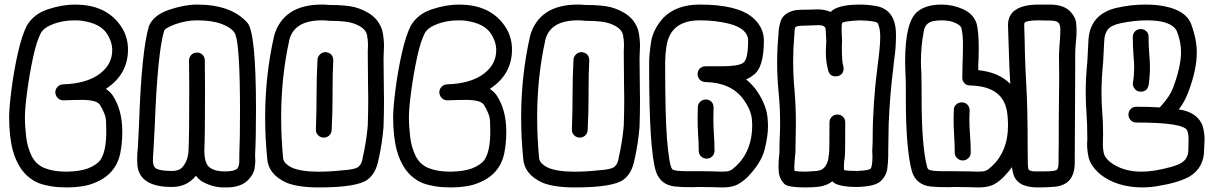

<svg xmlns="http://www.w3.org/2000/svg" viewBox="-20 -820 5310 840"><path d="M271 0Q201 0 149 -19Q66 -54 36 -162Q20 -222 20 -308Q20 -347 30 -426.5Q40 -506 57.5 -585Q75 -664 98 -709Q128 -759 190 -779.5Q252 -800 308 -800Q435 -800 499 -719Q540 -669 540 -603Q540 -495 443 -431Q459 -421 472 -404Q515 -340 515 -244Q515 -193 506 -149Q486 -53 386 -17Q341 0 271 0ZM271 -69Q328 -70 361 -82H362Q403 -98 419 -120Q445 -157 445 -246Q445 -256 444 -288.5Q443 -321 416 -363Q401 -383 337 -383Q303 -383 257 -381Q243 -381 233 -391Q223 -401 222 -415Q222 -430 231.5 -440Q241 -450 256 -451Q360 -454 419 -499Q471 -540 471 -601Q471 -638 446.5 -674.5Q422 -711 361 -725H360Q336 -731 308 -731Q256 -731 214.5 -715.5Q173 -700 159 -676Q140 -640 124.5 -568Q109 -496 99 -421Q89 -346 89 -308Q89 -267 94.5 -221Q100 -175 118.5 -137.5Q137 -100 175.5 -84.5Q214 -69 271 -69Z M842 -731Q794 -731 744 -713Q702 -697 698 -685Q669 -588 657 -268L651 -156Q649 -133 649 -115Q650 -97 657 -88Q670 -72 736 -72Q765 -73 779 -90Q804 -119 805 -166Q808 -224 808 -430Q808 -510 807 -555Q807 -569 816.5 -579.5Q826 -590 843 -590Q856 -590 865.5 -581Q875 -572 876 -557Q877 -510 877 -430Q877 -225 874 -162Q874 -105 897 -87.5Q920 -70 963 -70Q1004 -70 1018 -82Q1027 -94 1027 -117V-142Q1030 -210 1030 -338Q1030 -606 1011 -666Q1002 -695 950 -715Q909 -731 842 -731ZM842 -800Q990 -800 1061 -722Q1100 -683 1100 -342Q1100 -218 1096 -140L1097 -118Q1097 -104 1093.5 -81.5Q1090 -59 1067 -34Q1035 0 971 0H958Q910 0 862 -27Q848 -37 837 -51Q798 -2 732 -2Q590 -2 581 -98L580 -125Q580 -152 583 -172L588 -271Q599 -599 632 -707Q653 -755 720.5 -777.5Q788 -800 842 -800Z M1396 -218H1395Q1380 -219 1371 -229Q1362 -239 1362 -251V-254Q1365 -330 1365 -405.5Q1365 -481 1369 -559Q1370 -573 1380.5 -582.5Q1391 -592 1405 -592Q1438 -588 1438 -555Q1435 -494 1435 -434V-404Q1435 -328 1431 -251Q1430 -236 1420 -227Q1410 -218 1396 -218ZM1375 0Q1286 0 1235 -20Q1154 -56 1149 -126V-127Q1140 -218 1140 -305Q1140 -490 1179 -662V-663Q1219 -800 1388 -800Q1406 -800 1425 -798H1438Q1475 -798 1512.5 -792.5Q1550 -787 1589 -765Q1640 -736 1654 -680Q1660 -648 1660 -618L1658 -565Q1658 -515 1659 -466Q1660 -424 1660 -381Q1660 -324 1658 -266Q1652 -190 1635 -117Q1624 -62 1589 -35Q1544 0 1375 0ZM1375 -69Q1428 -69 1479 -75Q1534 -78 1549 -91Q1564 -104 1567 -131Q1583 -201 1589 -270Q1591 -329 1591 -387L1590 -465Q1589 -514 1589 -595L1590 -624Q1590 -646 1585.5 -667.5Q1581 -689 1555 -705Q1526 -721 1494 -725Q1462 -729 1421 -729Q1403 -731 1388 -731Q1268 -731 1246 -646Q1210 -483 1210 -307Q1210 -222 1218 -134Q1218 -112 1241 -96Q1277 -69 1375 -69Z M1951 0Q1881 0 1829 -19Q1746 -54 1716 -162Q1700 -222 1700 -308Q1700 -347 1710 -426.5Q1720 -506 1737.5 -585Q1755 -664 1778 -709Q1808 -759 1870 -779.5Q1932 -800 1988 -800Q2115 -800 2179 -719Q2220 -669 2220 -603Q2220 -495 2123 -431Q2139 -421 2152 -404Q2195 -340 2195 -244Q2195 -193 2186 -149Q2166 -53 2066 -17Q2021 0 1951 0ZM1951 -69Q2008 -70 2041 -82H2042Q2083 -98 2099 -120Q2125 -157 2125 -246Q2125 -256 2124 -288.5Q2123 -321 2096 -363Q2081 -383 2017 -383Q1983 -383 1937 -381Q1923 -381 1913 -391Q1903 -401 1902 -415Q1902 -430 1911.5 -440Q1921 -450 1936 -451Q2040 -454 2099 -499Q2151 -540 2151 -601Q2151 -638 2126.5 -674.5Q2102 -711 2041 -725H2040Q2016 -731 1988 -731Q1936 -731 1894.5 -715.5Q1853 -700 1839 -676Q1820 -640 1804.5 -568Q1789 -496 1779 -421Q1769 -346 1769 -308Q1769 -267 1774.5 -221Q1780 -175 1798.5 -137.5Q1817 -100 1855.5 -84.5Q1894 -69 1951 -69Z M2516 -218H2515Q2500 -219 2491 -229Q2482 -239 2482 -251V-254Q2485 -330 2485 -405.5Q2485 -481 2489 -559Q2490 -573 2500.5 -582.5Q2511 -592 2525 -592Q2558 -588 2558 -555Q2555 -494 2555 -434V-404Q2555 -328 2551 -251Q2550 -236 2540 -227Q2530 -218 2516 -218ZM2495 0Q2406 0 2355 -20Q2274 -56 2269 -126V-127Q2260 -218 2260 -305Q2260 -490 2299 -662V-663Q2339 -800 2508 -800Q2526 -800 2545 -798H2558Q2595 -798 2632.5 -792.5Q2670 -787 2709 -765Q2760 -736 2774 -680Q2780 -648 2780 -618L2778 -565Q2778 -515 2779 -466Q2780 -424 2780 -381Q2780 -324 2778 -266Q2772 -190 2755 -117Q2744 -62 2709 -35Q2664 0 2495 0ZM2495 -69Q2548 -69 2599 -75Q2654 -78 2669 -91Q2684 -104 2687 -131Q2703 -201 2709 -270Q2711 -329 2711 -387L2710 -465Q2709 -514 2709 -595L2710 -624Q2710 -646 2705.5 -667.5Q2701 -689 2675 -705Q2646 -721 2614 -725Q2582 -729 2541 -729Q2523 -731 2508 -731Q2388 -731 2366 -646Q2330 -483 2330 -307Q2330 -222 2338 -134Q2338 -112 2361 -96Q2397 -69 2495 -69Z M3072 -126Q3057 -126 3047 -136Q3037 -146 3037 -161Q3037 -195 3034 -234Q3032 -269 3032 -303L3033 -353Q3034 -367 3044.5 -376Q3055 -385 3070 -385Q3102 -381 3102 -347Q3101 -325 3101 -302Q3101 -271 3103 -238Q3106 -198 3106 -161Q3106 -146 3096 -136Q3086 -126 3072 -126ZM3139 0 3105 -1Q3077 -2 3033 -2Q3021 -2 3010 -1Q2960 -1 2933 -4Q2870 -11 2850 -69Q2820 -161 2820 -524V-546Q2820 -581 2828.5 -636.5Q2837 -692 2883 -743Q2940 -800 3041 -800Q3207 -800 3273 -743Q3322 -701 3322 -642Q3322 -522 3275 -491Q3261 -479 3244 -473Q3271 -450 3288 -427Q3337 -358 3339 -291L3340 -269Q3340 -224 3325 -165Q3310 -106 3248 -43Q3221 -18 3198.5 -9Q3176 0 3139 0ZM3139 -69Q3163 -69 3173.5 -73.5Q3184 -78 3200 -93Q3271 -160 3271 -273L3270 -288Q3270 -334 3232 -386Q3178 -459 3066 -461Q3051 -462 3041.5 -471.5Q3032 -481 3032 -496Q3032 -511 3042 -520.5Q3052 -530 3067 -530H3136Q3210 -530 3231.5 -545Q3253 -560 3253 -642Q3253 -694 3171 -716Q3113 -731 3041 -731Q2911 -731 2895 -613Q2890 -576 2890 -548Q2890 -313 2898 -212Q2908 -94 2921 -80Q2929 -71 2986 -71H3032Q3081 -71 3107 -70Z M3505 -69 3554 -72Q3582 -76 3593.5 -97Q3605 -118 3605 -135Q3605 -141 3607 -146Q3609 -156 3609 -285Q3609 -299 3619 -309Q3629 -319 3643 -319Q3658 -319 3668 -309Q3678 -299 3678 -285Q3678 -151 3676 -134Q3672 -112 3672 -89Q3672 -82 3673 -76Q3686 -72 3729 -72Q3787 -74 3791 -85Q3797 -101 3797 -137L3796 -161Q3798 -189 3798 -219Q3798 -365 3820 -537Q3831 -616 3831 -660Q3831 -699 3819 -720Q3807 -729 3741 -731Q3677 -728 3664 -720Q3662 -710 3662 -693Q3662 -675 3663 -663Q3664 -651 3664 -642L3663 -616Q3663 -551 3669 -532Q3671 -526 3671 -519Q3671 -512 3667 -503Q3658 -486 3635 -486Q3612 -486 3604 -509Q3593 -549 3593 -592L3595 -642Q3595 -649 3594 -659Q3593 -669 3593 -678Q3593 -687 3592 -694Q3590 -709 3563 -710Q3546 -710 3532.5 -709Q3519 -708 3508 -708Q3472 -708 3462 -703Q3456 -699 3456 -676L3455 -664Q3450 -608 3450 -551Q3450 -489 3456 -426Q3462 -353 3462 -281Q3462 -249 3461 -219Q3460 -189 3460 -159Q3460 -149 3458 -133Q3455 -100 3455 -86L3456 -72Q3475 -69 3505 -69ZM3503 0Q3430 0 3413 -14Q3389 -38 3387 -70L3386 -93Q3386 -117 3390 -152V-159Q3390 -191 3391.5 -221Q3393 -251 3393 -281Q3393 -350 3386 -421Q3380 -484 3380 -546Q3380 -609 3386 -672Q3386 -697 3395 -726Q3407 -764 3458 -775Q3474 -778 3527 -778Q3540 -779 3555 -779Q3588 -779 3614 -768Q3644 -799 3736 -800Q3778 -800 3811 -794Q3900 -779 3900 -667Q3900 -610 3892 -559L3889 -530Q3873 -405 3868 -278V-277Q3867 -249 3867 -219Q3867 -189 3866 -158V-138Q3866 -115 3862 -83Q3858 -51 3833 -27.5Q3808 -4 3731 -2Q3650 -2 3625 -23L3622 -27Q3598 -8 3562 -3Q3538 0 3503 0Z M4192 -118Q4178 -118 4167.5 -128Q4157 -138 4157 -152Q4157 -187 4154.5 -224.5Q4152 -262 4152 -298Q4152 -320 4153 -341Q4154 -355 4164 -363.5Q4174 -372 4187 -372Q4204 -372 4213 -361.5Q4222 -351 4222 -338L4221 -297Q4221 -264 4224 -227Q4227 -190 4227 -152Q4227 -138 4216.5 -128Q4206 -118 4192 -118ZM4259 -69Q4283 -69 4293.5 -73.5Q4304 -78 4320 -93Q4390 -159 4390 -270Q4390 -308 4385 -335Q4366 -443 4224 -446Q4209 -446 4199.5 -456Q4190 -466 4190 -480L4191 -538Q4193 -581 4193 -625Q4193 -669 4186 -698Q4182 -710 4158 -720.5Q4134 -731 4100 -731Q4055 -731 4038 -716Q4024 -703 4021 -681V-680Q4009 -618 4009 -552Q4009 -527 4011 -501Q4012 -469 4012 -430V-392Q4012 -181 4036 -90Q4037 -84 4041 -80Q4050 -71 4106 -71H4153Q4201 -71 4227 -70ZM4526 -731Q4473 -731 4463 -721Q4461 -719 4461 -711V-704Q4463 -652 4464 -588Q4466 -516 4470 -449Q4476 -348 4476 -176Q4476 -94 4478.5 -82.5Q4481 -71 4506 -70Q4561 -70 4577 -71Q4593 -72 4601 -76L4605 -78Q4611 -86 4611 -108Q4611 -163 4612 -202Q4612 -324 4613 -386Q4614 -431 4614 -479L4613 -578Q4614 -612 4617 -643Q4619 -669 4619 -690Q4619 -712 4610.5 -721Q4602 -730 4572 -730ZM4407 -89Q4391 -66 4368 -43Q4342 -18 4319 -9Q4296 0 4259 0L4225 -1Q4197 -2 4153 -2Q4141 -2 4130 -1Q4080 -1 4052 -4Q3989 -11 3970 -69Q3943 -166 3943 -390V-430Q3943 -468 3941.5 -497Q3940 -526 3940 -553Q3940 -727 3995 -770Q4032 -800 4100 -800Q4149 -800 4194 -779.5Q4239 -759 4253 -716Q4262 -679 4262 -608Q4262 -572 4260 -536V-513Q4350 -504 4400 -453Q4396 -518 4394 -586L4390 -710Q4390 -800 4526 -800H4572Q4635 -800 4664 -768Q4686 -743 4688 -720.5Q4690 -698 4690 -686Q4690 -662 4687 -637Q4684 -608 4684 -578V-511L4682 -108Q4682 -11 4594 -3Q4563 0 4520 0Q4429 0 4413 -60Q4409 -75 4407 -89Z M4971 -419Q4951 -419 4942 -435Q4936 -444 4936 -454L4937 -461Q4942 -491 4942 -525Q4942 -550 4939 -578Q4936 -618 4936 -660Q4937 -675 4947 -684Q4957 -693 4972 -693Q4987 -692 4996 -682.5Q5005 -673 5005 -660V-657Q5005 -622 5008 -583Q5011 -554 5011 -526Q5011 -486 5005 -446Q4998 -419 4971 -419ZM4976 0Q4866 -1 4794 -57Q4750 -95 4742 -135Q4736 -163 4736 -191L4737 -211Q4737 -280 4733.5 -324Q4730 -368 4730 -415Q4730 -479 4737 -550L4742 -644Q4748 -758 4866 -786H4867Q4928 -800 4992 -800Q5015 -800 5039 -798Q5166 -784 5192 -713V-712Q5216 -648 5216 -590Q5216 -514 5178 -415Q5162 -373 5137 -341L5155 -338Q5220 -323 5241 -271Q5250 -240 5250 -209L5248 -165Q5248 -86 5183 -47Q5133 -20 5045 -6Q5010 0 4976 0ZM4974 -69Q5002 -69 5033 -74Q5118 -89 5148.5 -107.5Q5179 -126 5179 -165L5180 -208Q5180 -235 5174 -249Q5159 -284 4951 -284Q4937 -284 4927 -294Q4917 -304 4917 -318Q4917 -333 4927 -343Q4937 -353 4951 -353Q5009 -353 5054 -350Q5098 -397 5113 -438Q5147 -530 5147 -592Q5147 -639 5128 -685Q5104 -731 4998 -731Q4942 -731 4881 -718Q4840 -709 4826 -690Q4812 -671 4811 -641L4806 -545Q4799 -475 4799 -415Q4799 -372 4802.5 -327.5Q4806 -283 4806 -236L4805 -189Q4805 -169 4809 -150Q4813 -131 4837 -111Q4892 -69 4974 -69Z"/></svg>

Font: Bubblez Graffiti
Style: Regular
Weight: 400
Designer: GGBotNet
Foundry: GGBotNet
Version: 1.00